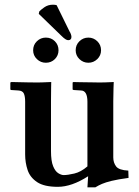

<svg xmlns="http://www.w3.org/2000/svg" viewBox="-20 -785 590 817"><path d="M221 -763 276 -651Q279 -647 281.5 -640Q284 -633 284 -628Q284 -614 270 -614Q260 -614 242 -632L145 -726L147 -736Q152 -742 168 -753.5Q184 -765 205 -765Q215 -765 221 -763ZM302 -571Q302 -594 318 -609.5Q334 -625 356 -625Q378 -625 394 -609.5Q410 -594 410 -571Q410 -549 394 -533.5Q378 -518 356 -518Q334 -518 318 -533.5Q302 -549 302 -571ZM121 -571Q121 -594 137 -609.5Q153 -625 175 -625Q198 -625 213.5 -609.5Q229 -594 229 -571Q229 -549 213.5 -533.5Q198 -518 175 -518Q153 -518 137 -533.5Q121 -549 121 -571ZM462 -115Q462 -93 474 -77Q486 -61 526 -59L527 -28Q482 -22 455.5 -15.5Q429 -9 414 -2.5Q399 4 386 12H352L355 -35Q285 10 226 10Q168 10 138 -10Q108 -30 97.5 -61.5Q87 -93 87 -128V-352Q87 -375 81.5 -387Q76 -399 58 -400L27 -402L24 -404V-434L29 -436Q29 -436 50 -435.5Q71 -435 97.5 -434.5Q124 -434 140 -434Q147 -434 161 -434.5Q175 -435 186.5 -435.5Q198 -436 198 -436Q198 -436 197.5 -409Q197 -382 197 -354V-142Q197 -100 206 -78Q215 -56 228 -48Q241 -40 251 -40Q268 -40 296 -46.5Q324 -53 352 -77V-352Q352 -400 324 -400L293 -402L289 -404V-434L293 -436Q293 -436 306 -435.5Q319 -435 338 -435Q357 -435 375.5 -434.5Q394 -434 404 -434Q415 -434 429 -434.5Q443 -435 453.5 -435.5Q464 -436 464 -436Q464 -436 463 -410Q462 -384 462 -354Z"/></svg>

Font: Libertinus Serif SemiBold
Style: Regular
Weight: 600
Designer: Philipp H. Poll, Khaled Hosny
Foundry: Caleb Maclennan
Version: Version 7.051;RELEASE